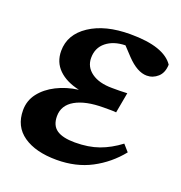

<svg xmlns="http://www.w3.org/2000/svg" viewBox="-99 -579 641 679"><g transform="rotate(20 221.5 -239.5)"><path d="M185 14Q106 14 60 -18Q14 -50 14 -111Q14 -147 35.5 -175Q57 -203 93.5 -221.5Q130 -240 175 -246Q125 -257 97 -284.5Q69 -312 69 -354Q69 -416 127 -454.5Q185 -493 279 -493Q344 -493 384.5 -479Q425 -465 443 -438Q442 -407 424 -391Q406 -375 383 -375Q347 -375 307 -417L276 -450Q232 -449 204.5 -427Q177 -405 177 -367Q177 -333 205.5 -312.5Q234 -292 283 -292Q302 -292 311.5 -292Q321 -292 340 -293L326 -216Q318 -217 305.5 -217Q293 -217 279 -217Q211 -217 172.5 -195Q134 -173 134 -132Q134 -97 156.5 -81.5Q179 -66 225 -66Q276 -66 315 -80Q354 -94 391 -122L413 -97Q372 -46 315 -16Q258 14 185 14Z"/></g></svg>

Font: Source Serif 4 Semibold
Style: Italic
Weight: 600
Italic angle: -12°
Designer: Frank Grießhammer
Foundry: Adobe
Version: Version 4.005;hotconv 1.1.0;makeotfexe 2.6.0